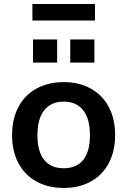

<svg xmlns="http://www.w3.org/2000/svg" viewBox="-20 -926 632 954"><path d="M40 -255Q40 -335 71.5 -394.5Q103 -454 161.5 -486Q220 -518 297 -518Q373 -518 431 -486Q489 -454 520.5 -394.5Q552 -335 552 -255Q552 -175 520.5 -115.5Q489 -56 431 -24Q373 8 297 8Q220 8 161.5 -24Q103 -56 71.5 -115.5Q40 -175 40 -255ZM427 -255Q427 -336 393 -378.5Q359 -421 297 -421Q234 -421 200 -378.5Q166 -336 166 -255Q166 -173 199.5 -131.5Q233 -90 296 -90Q360 -90 393.5 -131.5Q427 -173 427 -255ZM264 -730V-615H144V-730ZM449 -730V-615H329V-730ZM141 -906H452V-824H141Z"/></svg>

Font: Muli
Style: Bold
Weight: 700
Designer: Vernon Adams
Foundry: Vernon Adams
Version: Version 2.001